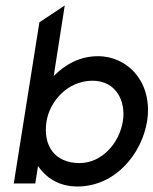

<svg xmlns="http://www.w3.org/2000/svg" viewBox="-20 -666 557 697"><path d="M30 0H108L118 -63C146 -23 191 11 261 11C399 11 495 -108 514 -226C536 -368 443 -462 336 -462C268 -462 216 -431 175 -390L215 -646L123 -585ZM149 -226C161 -299 226 -373 316 -373C400 -373 438 -300 426 -226C413 -145 349 -74 269 -74C178 -74 135 -138 149 -226Z"/></svg>

Font: Charger Pro
Style: BdObl
Weight: 700
Designer: Jasper
Foundry: Cannot Into Space Fonts
Version: Version 1.09